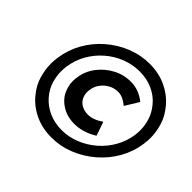

<svg xmlns="http://www.w3.org/2000/svg" viewBox="-165 -920 1139 1139"><g transform="rotate(45 404.5 -350.0)"><path d="M392 11Q316 11 254.5 -17Q193 -45 151 -94.5Q109 -144 94 -197Q79 -250 79 -295Q79 -322 83 -350Q94 -426 130.5 -491Q167 -556 224 -605.5Q281 -655 350.5 -683Q420 -711 496 -711Q570 -711 631.5 -683Q693 -655 735.5 -605.5Q778 -556 793.5 -503Q809 -450 809 -404Q809 -378 805 -350Q794 -274 757 -209Q720 -144 662.5 -94.5Q605 -45 535.5 -17Q466 11 392 11ZM403 -63Q462 -63 517.5 -85.5Q573 -108 618 -147Q663 -186 692.5 -238Q722 -290 731 -350Q734 -372 734 -394Q734 -430 721.5 -472Q709 -514 676 -553.5Q643 -593 593.5 -615Q544 -637 485 -637Q425 -637 369.5 -615Q314 -593 269 -553.5Q224 -514 195 -462.5Q166 -411 157 -350Q154 -328 154 -306Q154 -271 166 -228.5Q178 -186 211 -147Q244 -108 293.5 -85.5Q343 -63 403 -63ZM431 -142Q371 -142 326.5 -169Q282 -196 263 -236Q244 -276 244 -316Q244 -333 247 -350Q255 -407 290.5 -454Q326 -501 378.5 -529Q431 -557 491 -557Q525 -557 556.5 -545Q588 -533 615 -511L562 -425Q546 -438 532 -446Q518 -454 505.5 -457.5Q493 -461 481 -461Q448 -461 420.5 -446Q393 -431 374.5 -406Q356 -381 352 -350Q350 -340 350 -330Q350 -309 359.5 -287.5Q369 -266 392.5 -252Q416 -238 449 -238Q470 -238 493.5 -246.5Q517 -255 543 -273L573 -186Q538 -164 502 -153Q466 -142 431 -142Z"/></g></svg>

Font: Lexend Med
Style: Italic
Weight: 500
Italic angle: -8.13011°
Designer: Bonnie Shaver-Troup, Thomas Jockin
Foundry: Lexend
Version: Version 1.007